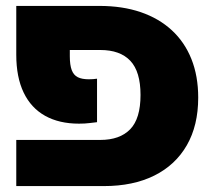

<svg xmlns="http://www.w3.org/2000/svg" viewBox="-20 -629 725 649"><path d="M35 0V-156H319Q385 -156 420 -192Q455 -228 455 -308Q455 -387 420.5 -423.5Q386 -460 319 -460H127V-609H316Q394 -609 455.5 -588Q517 -567 560.5 -527Q604 -487 627 -429.5Q650 -372 650 -299Q650 -205 611.5 -138Q573 -71 501.5 -35.5Q430 0 331 0ZM247 -211Q180 -211 132.5 -237.5Q85 -264 60 -316Q35 -368 35 -444V-609H216V-439Q216 -409 222.5 -392Q229 -375 243 -368Q257 -361 280 -361Q289 -361 294.5 -361.5Q300 -362 308 -363V-216Q298 -215 282.5 -213Q267 -211 247 -211Z"/></svg>

Font: Noto Sans Hebrew Black
Style: Regular
Weight: 900
Designer: Monotype Design Team
Foundry: Monotype Imaging Inc.
Version: Version 2.003